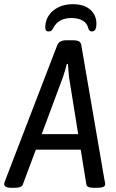

<svg xmlns="http://www.w3.org/2000/svg" viewBox="-42 -894 552 916"><path d="M13 2Q-6 2 -14 -3Q-22 -8 -22 -16Q-22 -22 -18 -31L231 -678Q240 -702 275 -702H307Q324 -702 334 -697Q344 -692 346 -678L456 -38Q458 -29 459 -23.5Q460 -18 460 -15Q460 2 421 2H404Q373 2 370 -14L343 -180H129L67 -14Q64 -5 53.5 -1.5Q43 2 29 2ZM259 -528 157 -254H331L287 -528Q286 -539 284.5 -557Q283 -575 282 -589H277Q273 -575 268.5 -558.5Q264 -542 259 -528ZM189 -744Q174 -744 174 -762Q174 -811 211 -842.5Q248 -874 306 -874Q359 -874 388.5 -848Q418 -822 418 -781Q418 -761 412.5 -752.5Q407 -744 396 -744Q383 -744 379 -760Q373 -784 352 -796Q331 -808 299 -808Q236 -808 212 -760Q208 -753 204 -748.5Q200 -744 189 -744Z"/></svg>

Font: Asap Condensed Condensed Regular
Style: Italic
Weight: 400
Width: 3
Italic angle: -6°
Designer: Pablo Cosgaya
Foundry: Omnibus-Type
Version: Version 3.001; ttfautohint (v1.8.4.7-5d5b)